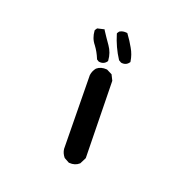

<svg xmlns="http://www.w3.org/2000/svg" viewBox="-103 -634 706 732"><g transform="rotate(20 250.0 -268.0)"><path d="M251 1.5 231.4 -9.3 230.5 -10.3 230 -10.7Q224.6 -17.6 221.2 -25.1Q217.8 -32.7 216.8 -41.5V-42L212.9 -338.9V-339.4Q215.3 -356.9 226.1 -370.1L226.6 -370.6Q242.2 -383.8 266.1 -381.8H267.1L268.1 -381.3L287.6 -371.6L289.6 -370.6L290.5 -368.7L300.3 -349.1L300.8 -348.1V-346.7L306.6 -38.1V-36.6L306.2 -35.6L294.4 -12.2L293.9 -11.2L293 -10.3Q277.3 3.9 253.4 2H252ZM225.1 -400.4 219.2 -404.3 217.8 -405.3 217.3 -407.2Q207.5 -431.6 191.9 -452.6Q182.6 -463.9 177.7 -476.8Q172.9 -489.7 171.9 -504.4V-506.3L172.9 -508.3L176.8 -514.2L178.2 -516.1L180.2 -516.6L201.7 -521.5L206.1 -522.5L208 -518.6Q223.6 -494.6 240.2 -471.2Q257.8 -446.3 259.8 -415.5V-413.6L258.8 -411.6Q252.9 -403.3 244.6 -400.4Q236.3 -397.5 227.1 -399.4L226.1 -399.9ZM306.6 -425.8 299.8 -429.7 298.8 -430.2 297.9 -431.2Q284.2 -452.1 273.7 -474.9Q263.2 -497.6 255.9 -522L255.4 -524.4L256.8 -526.9L260.7 -532.7L261.7 -533.7L262.7 -534.2Q273.9 -541 290 -539.1L292.5 -538.6L293.9 -536.6Q310.5 -514.2 323.2 -491.2Q330.1 -479.5 334.5 -467Q338.9 -454.6 340.8 -441.4L341.3 -439L339.8 -437Q334 -428.7 325.7 -425.8Q317.4 -422.9 308.1 -424.8L307.1 -425.3Z"/></g></svg>

Font: NaikaiFont
Style: SemiBold
Weight: 600
Version: Version 1.89